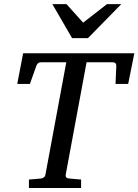

<svg xmlns="http://www.w3.org/2000/svg" viewBox="-20 -936 689 956"><path d="M618.2 -518.1H555.2L559.1 -606Q560.5 -626 540 -626H411.1L307.1 -65.9Q305.7 -58.6 309.6 -53.2Q313.5 -47.9 327.1 -46.9L383.8 -42V0H124V-42L182.1 -46.9Q190.9 -47.9 197.8 -52.5Q204.6 -57.1 206.1 -65.9L310.1 -626H185.1Q166 -626 160.2 -606L128.9 -518.1H65.9L95.2 -670.9H648.9ZM418 -746.1H338.9L240.7 -915.5H311L394 -823.2L512.7 -915.5H584Z"/></svg>

Font: Charis SIL Viet
Style: Italic
Weight: 400
Italic angle: -11°
Foundry: SIL International
Version: Version 5.000